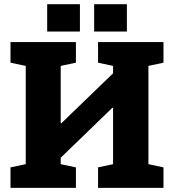

<svg xmlns="http://www.w3.org/2000/svg" viewBox="-20 -916 833 936"><path d="M31.2 0V-100.1L105.5 -115.7V-594.7L31.2 -610.4V-710.9H105.5H275.9H350.1V-610.4L275.9 -594.7V-315.9L278.8 -314.9L531.2 -558.6V-594.7L458 -610.4V-710.9H531.2H703.6H776.9V-610.4L703.6 -594.7V-115.7L776.9 -100.1V0H458V-100.1L531.2 -115.7V-390.1L528.3 -391.1L275.9 -147V-115.7L350.1 -100.1V0ZM439 -762.2V-895.5H598.6V-762.2ZM210 -762.2V-895.5H369.6V-762.2Z"/></svg>

Font: Roboto Slab LO Black
Style: Regular
Weight: 900
Designer: Google
Version: Version 2.000